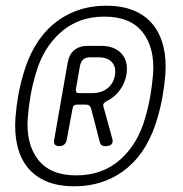

<svg xmlns="http://www.w3.org/2000/svg" viewBox="-20 -760 640 670"><path d="M239 -110Q183 -110 142.5 -127Q102 -144 76.5 -175.5Q51 -207 40.5 -251.5Q30 -296 34 -350Q37 -388 43.5 -425.5Q50 -463 61 -500Q76 -554 102 -598.5Q128 -643 165 -674.5Q202 -706 248.5 -723Q295 -740 351 -740Q407 -740 447.5 -723Q488 -706 513.5 -674.5Q539 -643 550 -598.5Q561 -554 557 -500Q554 -463 547.5 -425.5Q541 -388 530 -350Q515 -296 489 -251.5Q463 -207 426 -175.5Q389 -144 342 -127Q295 -110 239 -110ZM104 -500Q93 -463 86.5 -425.5Q80 -388 77 -350Q70 -259 112.5 -203.5Q155 -148 246 -148Q338 -148 400 -203.5Q462 -259 487 -350Q498 -388 504.5 -425.5Q511 -463 514 -500Q521 -591 478.5 -646.5Q436 -702 344 -702Q253 -702 191 -646.5Q129 -591 104 -500ZM213 -273Q211 -262 204.5 -256Q198 -250 187 -250Q176 -250 171.5 -255.5Q167 -261 169 -272L216 -540Q221 -570 239 -585Q257 -600 287 -600H332Q380 -600 404.5 -572.5Q429 -545 421 -498Q415 -468 397.5 -444.5Q380 -421 354 -408Q346 -404 342.5 -399.5Q339 -395 341 -388L371 -279Q376 -264 369.5 -257Q363 -250 347 -250Q339 -250 334.5 -253.5Q330 -257 328 -265L298 -381Q296 -388 291.5 -391.5Q287 -395 279 -395H250Q242 -395 238 -391.5Q234 -388 233 -380ZM259 -530 245 -450Q244 -442 246.5 -438.5Q249 -435 257 -435H302Q333 -435 354.5 -451.5Q376 -468 381 -497Q386 -526 370.5 -543Q355 -560 324 -560H294Q279 -560 270.5 -552.5Q262 -545 259 -530Z"/></svg>

Font: Maple Mono Thin
Style: Italic
Weight: 250
Italic angle: -10°
Monospace: yes
Designer: subframe7536
Version: Version 7.000